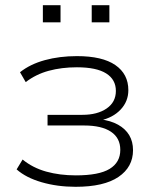

<svg xmlns="http://www.w3.org/2000/svg" viewBox="-20 -711 597 739"><path d="M271 8Q201 8 140.5 -9.5Q80 -27 44 -59L67 -97Q106 -65 158 -50.5Q210 -36 272 -36Q361 -36 402 -61Q443 -86 443 -134Q443 -180 407 -204Q371 -228 304 -228H163V-269H297Q355 -269 390.5 -293.5Q426 -318 426 -361Q426 -405 388.5 -428.5Q351 -452 276 -452Q217 -452 167.5 -438.5Q118 -425 79 -395L57 -433Q96 -464 152.5 -479.5Q209 -495 276 -495Q374 -495 424 -460.5Q474 -426 474 -364Q474 -321 444.5 -289.5Q415 -258 365 -247L364 -252Q406 -247 434.5 -231Q463 -215 477.5 -190.5Q492 -166 492 -133Q492 -68 436 -30Q380 8 271 8ZM333 -625V-691H401V-625ZM145 -625V-691H213V-625Z"/></svg>

Font: Nunito Sans 10pt SemiExpanded ExtraLight
Style: Regular
Weight: 250
Width: 6
Designer: Vernon Adams
Foundry: Vernon Adams
Version: Version 3.101;gftools[0.9.27]